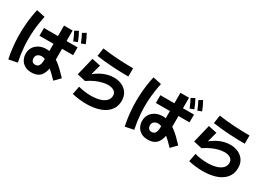

<svg xmlns="http://www.w3.org/2000/svg" viewBox="9 -1818 3982 2857"><g transform="rotate(30 2000.0 -390.0)"><path d="M503 69.7Q431.8 69.7 384.9 41Q338 12.3 314.8 -34Q291.5 -80.3 291.5 -133.3Q291.5 -196.7 322.3 -244.2Q353 -291.7 406.1 -318.1Q459.2 -344.5 525.5 -344.5Q586.5 -344.5 641.2 -322.6Q696 -300.7 746.8 -263.7Q797.5 -226.7 845.7 -179.9Q893.8 -133.2 940.8 -82.5L847.7 12.7Q815.7 -21.3 774.8 -60.9Q733.8 -100.5 689.3 -136.1Q644.7 -171.7 600.3 -194.3Q556 -217 518 -217Q484 -217 454.8 -196.5Q425.7 -176 425.7 -130.8Q425.7 -102 442.3 -79.9Q459 -57.8 494.7 -57.8Q518.7 -57.8 534.1 -67.2Q549.5 -76.5 558.3 -92.2Q567.2 -107.8 571.3 -125.9Q575.5 -144 576.4 -161.9Q577.3 -179.8 577.3 -194.5V-778H724.8V-291.2Q724.8 -235.7 720.5 -182.8Q716.2 -130 703.9 -84.3Q691.7 -38.7 667.5 -3.8Q643.3 31.2 603.1 50.4Q562.8 69.7 503 69.7ZM110.8 72.7Q82.2 -64.3 72.5 -204.2Q62.8 -344.2 73.1 -487.5Q83.3 -630.8 115 -776.2L261.7 -745.2Q231.7 -608.5 221.8 -476.4Q212 -344.3 221.2 -214.7Q230.5 -85.2 257.5 43.3ZM336.5 -464.3V-597.7H914.2V-464.3ZM812.7 -642.3Q794.3 -688.7 778.6 -722.7Q762.8 -756.8 746 -786.8L808.7 -822Q830 -784.3 847.4 -745.5Q864.8 -706.7 879.8 -667.8ZM927.8 -673Q910.3 -719.3 894.2 -753.4Q878 -787.5 862 -817.5L923.8 -853.5Q943.5 -818.3 962.2 -777.8Q980.8 -737.3 995.8 -699.3Z M1443.3 66.5Q1383.3 66.5 1321.1 59.2Q1258.8 51.8 1199.3 37.3L1226.2 -102.3Q1275.5 -88.8 1331.3 -81.2Q1387 -73.5 1441.7 -73.5Q1521 -73.5 1586.7 -90.8Q1652.3 -108.2 1691.8 -145.3Q1731.3 -182.5 1731.3 -240.5Q1731.3 -287.8 1692.8 -314.7Q1654.2 -341.5 1588.7 -341.5Q1546.2 -341.5 1493.1 -328.7Q1440 -315.8 1380.7 -289.2Q1321.3 -262.5 1259.7 -220L1116.8 -252.5L1191.3 -561L1338.8 -530L1282 -320.5L1264.7 -333.8Q1326.7 -387.7 1386.3 -419.9Q1446 -452.2 1501.9 -466.4Q1557.8 -480.7 1609.5 -480.7Q1689.7 -480.7 1751.1 -450.7Q1812.5 -420.8 1846.9 -366.7Q1881.3 -312.7 1881.3 -239.7Q1881.3 -159.2 1847.1 -101.3Q1812.8 -43.5 1752.8 -6.1Q1692.7 31.3 1613.3 48.9Q1533.8 66.5 1443.3 66.5ZM1785 -599.8Q1642 -599.8 1502.3 -608.8Q1362.7 -617.8 1234.3 -636.8L1255 -776.8Q1378.8 -758.7 1512.9 -750.1Q1647 -741.5 1785 -741.5Z M2503 69.7Q2431.8 69.7 2384.9 41Q2338 12.3 2314.8 -34Q2291.5 -80.3 2291.5 -133.3Q2291.5 -196.7 2322.3 -244.2Q2353 -291.7 2406.1 -318.1Q2459.2 -344.5 2525.5 -344.5Q2586.5 -344.5 2641.2 -322.6Q2696 -300.7 2746.8 -263.7Q2797.5 -226.7 2845.7 -179.9Q2893.8 -133.2 2940.8 -82.5L2847.7 12.7Q2815.7 -21.3 2774.8 -60.9Q2733.8 -100.5 2689.3 -136.1Q2644.7 -171.7 2600.3 -194.3Q2556 -217 2518 -217Q2484 -217 2454.8 -196.5Q2425.7 -176 2425.7 -130.8Q2425.7 -102 2442.3 -79.9Q2459 -57.8 2494.7 -57.8Q2518.7 -57.8 2534.1 -67.2Q2549.5 -76.5 2558.3 -92.2Q2567.2 -107.8 2571.3 -125.9Q2575.5 -144 2576.4 -161.9Q2577.3 -179.8 2577.3 -194.5V-778H2724.8V-291.2Q2724.8 -235.7 2720.5 -182.8Q2716.2 -130 2703.9 -84.3Q2691.7 -38.7 2667.5 -3.8Q2643.3 31.2 2603.1 50.4Q2562.8 69.7 2503 69.7ZM2110.8 72.7Q2082.2 -64.3 2072.5 -204.2Q2062.8 -344.2 2073.1 -487.5Q2083.3 -630.8 2115 -776.2L2261.7 -745.2Q2231.7 -608.5 2221.8 -476.4Q2212 -344.3 2221.2 -214.7Q2230.5 -85.2 2257.5 43.3ZM2336.5 -464.3V-597.7H2914.2V-464.3ZM2812.7 -642.3Q2794.3 -688.7 2778.6 -722.7Q2762.8 -756.8 2746 -786.8L2808.7 -822Q2830 -784.3 2847.4 -745.5Q2864.8 -706.7 2879.8 -667.8ZM2927.8 -673Q2910.3 -719.3 2894.2 -753.4Q2878 -787.5 2862 -817.5L2923.8 -853.5Q2943.5 -818.3 2962.2 -777.8Q2980.8 -737.3 2995.8 -699.3Z M3443.3 66.5Q3383.3 66.5 3321.1 59.2Q3258.8 51.8 3199.3 37.3L3226.2 -102.3Q3275.5 -88.8 3331.3 -81.2Q3387 -73.5 3441.7 -73.5Q3521 -73.5 3586.7 -90.8Q3652.3 -108.2 3691.8 -145.3Q3731.3 -182.5 3731.3 -240.5Q3731.3 -287.8 3692.8 -314.7Q3654.2 -341.5 3588.7 -341.5Q3546.2 -341.5 3493.1 -328.7Q3440 -315.8 3380.7 -289.2Q3321.3 -262.5 3259.7 -220L3116.8 -252.5L3191.3 -561L3338.8 -530L3282 -320.5L3264.7 -333.8Q3326.7 -387.7 3386.3 -419.9Q3446 -452.2 3501.9 -466.4Q3557.8 -480.7 3609.5 -480.7Q3689.7 -480.7 3751.1 -450.7Q3812.5 -420.8 3846.9 -366.7Q3881.3 -312.7 3881.3 -239.7Q3881.3 -159.2 3847.1 -101.3Q3812.8 -43.5 3752.8 -6.1Q3692.7 31.3 3613.3 48.9Q3533.8 66.5 3443.3 66.5ZM3785 -599.8Q3642 -599.8 3502.3 -608.8Q3362.7 -617.8 3234.3 -636.8L3255 -776.8Q3378.8 -758.7 3512.9 -750.1Q3647 -741.5 3785 -741.5Z"/></g></svg>

Font: Murecho Thin
Style: Regular
Weight: 100
Designer: Neil Summerour
Foundry: Positype
Version: Version 1.010